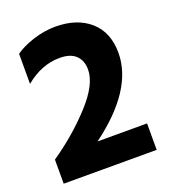

<svg xmlns="http://www.w3.org/2000/svg" viewBox="-124 -754 749 846"><g transform="rotate(-20 250.5 -331.5)"><path d="M466 0H30V-113Q138 -187 220.5 -277Q303 -367 303 -436Q303 -478 278 -502.5Q253 -527 202 -527Q117 -527 41 -464V-605Q74 -629 127 -646Q180 -663 231 -663Q333 -663 393.5 -609.5Q454 -556 454 -460Q454 -287 234 -124H466Z"/></g></svg>

Font: Hind Guntur
Style: Bold
Weight: 700
Designer: Manushi Parikh, Hitesh Malaviya
Foundry: Indian Type Foundry
Version: Version 1.002;PS 1.0;hotconv 1.0.86;makeotf.lib2.5.63406; tt